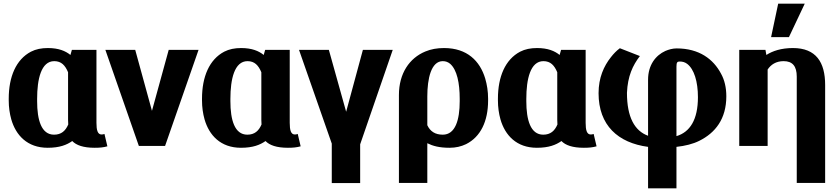

<svg xmlns="http://www.w3.org/2000/svg" viewBox="-20 -802 4600 1055"><path d="M28 -250C28 -213 33 -178 42 -146C67 -59 130 10 242 10C308 10 347 -6 377 -27C399 -4 438 10 500 10C529 10 548 8 570 2L554 -66L547 -64C546 -64 543 -63 538 -63C516 -63 510 -88 510 -127V-528H375L367 -500C340 -522 302 -538 243 -538C208 -538 177 -532 150 -518C68 -475 28 -380 28 -260ZM184 -246V-259C184 -367 206 -466 278 -466C317 -466 338 -443 354 -405V-143C354 -134 355 -127 355 -118C340 -83 317 -62 277 -62C207 -62 184 -143 184 -246Z M559 -528 743 0H887L1071 -528H907L815 -193L723 -528Z M1090 -250C1090 -213 1095 -178 1104 -146C1129 -59 1192 10 1304 10C1370 10 1409 -6 1439 -27C1461 -4 1500 10 1562 10C1591 10 1610 8 1632 2L1616 -66L1609 -64C1608 -64 1605 -63 1600 -63C1578 -63 1572 -88 1572 -127V-528H1437L1429 -500C1402 -522 1364 -538 1305 -538C1270 -538 1239 -532 1212 -518C1130 -475 1090 -380 1090 -260ZM1246 -246V-259C1246 -367 1268 -466 1340 -466C1379 -466 1400 -443 1416 -405V-143C1416 -134 1417 -127 1417 -118C1402 -83 1379 -62 1339 -62C1269 -62 1246 -143 1246 -246Z M1623 -528 1803 -13V204H1959V-9L2138 -528H1974L1882 -188L1787 -528Z M2172 203H2328V-15C2358 0 2394 10 2450 10C2484 10 2514 3 2541 -10C2621 -50 2662 -136 2662 -250V-260C2662 -300 2656 -337 2646 -371C2617 -467 2547 -538 2420 -538C2382 -538 2348 -532 2317 -519C2230 -483 2172 -399 2172 -280ZM2328 -114V-272C2328 -370 2349 -466 2413 -466C2429 -466 2442 -461 2454 -451C2491 -418 2506 -346 2506 -259V-246C2506 -143 2482 -62 2413 -62C2371 -62 2344 -80 2328 -114Z M2716 -250C2716 -213 2721 -178 2730 -146C2755 -59 2818 10 2930 10C2996 10 3035 -6 3065 -27C3087 -4 3126 10 3188 10C3217 10 3236 8 3258 2L3242 -66L3235 -64C3234 -64 3231 -63 3226 -63C3204 -63 3198 -88 3198 -127V-528H3063L3055 -500C3028 -522 2990 -538 2931 -538C2896 -538 2865 -532 2838 -518C2756 -475 2716 -380 2716 -260ZM2872 -246V-259C2872 -367 2894 -466 2966 -466C3005 -466 3026 -443 3042 -405V-143C3042 -134 3043 -127 3043 -118C3028 -83 3005 -62 2965 -62C2895 -62 2872 -143 2872 -246Z M3269 -290C3269 -113 3376 -17 3541 5V233H3697V5C3744 0 3788 -11 3822 -28C3911 -72 3971 -149 3971 -273C3971 -321 3961 -363 3942 -397C3900 -477 3822 -536 3698 -536C3676 -536 3655 -530 3636 -522C3583 -498 3541 -445 3541 -364V-56C3467 -83 3425 -158 3425 -292C3429 -384 3457 -443 3496 -494L3386 -537C3367 -523 3351 -506 3337 -488C3298 -439 3269 -375 3269 -290ZM3697 -54V-436C3697 -460 3702 -464 3715 -464C3731 -464 3744 -460 3756 -451C3794 -422 3815 -354 3815 -268C3815 -144 3771 -76 3697 -54Z M4042 0H4198V-420C4216 -447 4244 -466 4286 -466C4335 -466 4358 -438 4358 -381V203H4514V-335C4514 -460 4464 -538 4337 -538C4273 -538 4225 -522 4191 -500L4186 -528H4042ZM4217 -598H4315L4402 -782H4256Z"/></svg>

Font: Aerodynamic
Style: Bd
Weight: 500
Designer: Google
Version: Version 2.000980; 2014